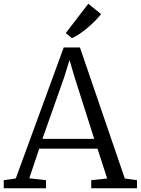

<svg xmlns="http://www.w3.org/2000/svg" viewBox="-23 -1003 750 1023"><path d="M61 -52 316.5 -750H403L642 -52L707 -43V0H463V-43L548 -52L496.5 -211H186L133 -53L222 -43V0H-3V-43ZM479 -263 373 -596 347.5 -683.5 319.5 -593 203 -263ZM359.5 -800 327.5 -827 447.5 -983 515.5 -928Q503 -911.5 484 -892.2Q465 -873 443 -854.5Q421 -836 399.5 -821.5Q378 -807 360.5 -800Z"/></svg>

Font: Merriweather Light
Style: Regular
Weight: 300
Designer: Eben Sorkin
Foundry: Eben Sorkin
Version: Version 2.100